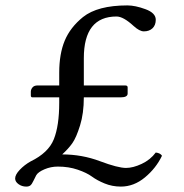

<svg xmlns="http://www.w3.org/2000/svg" viewBox="-20 -678 680 710"><path d="M100 -318Q94 -318 94 -325V-339Q94 -347 100 -354.5Q106 -362 119 -362H199V-409Q199 -479 219.5 -528Q240 -577 287 -615Q341 -658 451 -658Q480 -658 518 -644Q556 -630 556 -605Q556 -585 544 -573.5Q532 -562 512 -562Q496 -562 474 -582Q436 -617 411 -617Q290 -617 290 -463V-362H443Q452 -362 452 -355V-332Q452 -318 426 -318H290Q290 -259 276 -214Q262 -169 247.5 -148.5Q233 -128 210 -107Q283 -107 349.5 -82Q416 -57 446 -57Q472 -57 504 -72Q536 -87 556 -114Q573 -112 579 -102Q557 -56 516 -22Q475 12 427 12Q395 12 367 0.5Q339 -11 320 -25Q301 -39 267.5 -50.5Q234 -62 194 -62Q168 -62 144.5 -52Q121 -42 114 -30Q110 -23 104 -10Q98 3 92.5 7.5Q87 12 77 12Q61 12 48.5 3Q36 -6 36 -18Q36 -32 53 -50Q70 -68 93 -81Q159 -113 179 -163Q199 -213 199 -298V-318Z"/></svg>

Font: Linux Libertine Mono O
Style: Mono
Weight: 400
Designer: Philipp H. Poll
Foundry: Philipp H. Poll
Version: Version 5.1.7